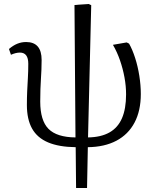

<svg xmlns="http://www.w3.org/2000/svg" viewBox="-20 -725 775 964"><path d="M362 219 360 14Q276 13 221.5 -10Q167 -33 141 -79.5Q115 -126 115 -198Q115 -235 116.5 -267.5Q118 -300 120 -333.5Q122 -367 122 -405Q122 -433 111.5 -447Q101 -461 80 -461Q69 -461 57.5 -458Q46 -455 35 -450L25 -479Q46 -497 67 -505.5Q88 -514 111 -514Q150 -514 169.5 -491.5Q189 -469 189 -424Q189 -398 188 -375Q187 -352 185.5 -328.5Q184 -305 183 -277Q182 -249 182 -215Q182 -120 223.5 -78Q265 -36 359 -35L354 -700L425 -705L438 -699L422 -35Q487 -36 529.5 -60Q572 -84 592.5 -131.5Q613 -179 613 -251Q613 -293 605 -336.5Q597 -380 582.5 -422Q568 -464 547 -500L616 -512L628 -506Q645 -476 658.5 -434Q672 -392 679.5 -344.5Q687 -297 687 -253Q687 -169 655.5 -109.5Q624 -50 564.5 -18.5Q505 13 421 14L417 219Z"/></svg>

Font: Literata 18pt Light
Style: Regular
Weight: 300
Designer: Latin by Veronika Burian and Jose Scaglione. Greek by Irene Vlachou. Cyrillic by Vera Evstafieva.
Foundry: TypeTogether
Version: Version 3.103;gftools[0.9.29]